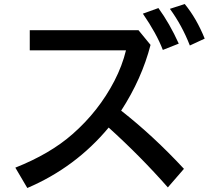

<svg xmlns="http://www.w3.org/2000/svg" viewBox="-20 -896 1040 954"><path d="M127.9 -746.1H668L728 -672.9Q684.6 -504.4 582 -346.2Q741.2 -221.7 894 -57.1L814 35.2Q679.7 -117.7 520 -262.2Q355 -64 115.7 38.1L56.2 -63Q229.5 -131.8 340.3 -229.5Q470.2 -343.3 548.3 -493.7Q587.4 -569.3 606 -646H127.9ZM789.1 -647.9Q758.3 -728.5 689.9 -828.1L767.1 -856Q823.2 -778.8 868.2 -679.2ZM923.3 -669.9Q884.8 -769 824.2 -852.1L897.9 -876Q956.5 -804.7 997.1 -704.1Z"/></svg>

Font: BIZ UDGothic
Style: Bold
Weight: 700
Monospace: yes
Designer: TypeBank Co., Ltd.
Foundry: Morisawa Inc.
Version: Version 1.05